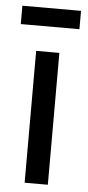

<svg xmlns="http://www.w3.org/2000/svg" viewBox="-51 -719 343 750"><g transform="rotate(5 120.5 -344.0)"><path d="M75 0V-517H166V0ZM6 -616V-688H236V-616Z"/></g></svg>

Font: Bricolage Grotesque 24pt
Style: Regular
Weight: 400
Designer: Mathieu Triay
Foundry: Atelier Triay
Version: Version 1.001;gftools[0.9.33.dev8+g029e19f]